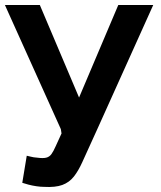

<svg xmlns="http://www.w3.org/2000/svg" viewBox="-28 -520 649 773"><path d="M589 -500 363.7 0 342 47.7Q319.7 96.3 303.7 132Q287.7 167.7 269.3 191Q251 214.3 222.8 224.7Q194.7 235 148.7 232.3Q135.7 232.3 118.7 229.8Q101.7 227.3 86.5 223.3Q71.3 219.3 61.7 216L79.7 107Q81.7 107 94.7 110.5Q107.7 114 121.3 114.7Q145 118 158 114.8Q171 111.7 179.2 100.3Q187.3 89 196.2 68.7Q205 48.3 219.7 17.3L217 0L-8.3 -500H132.3L290.3 -127.3L448.3 -500Z"/></svg>

Font: Nata Sans
Style: Regular
Weight: 400
Designer: Daniel Uzquiano Cruz
Version: Version 1.001